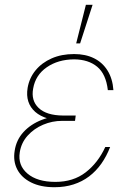

<svg xmlns="http://www.w3.org/2000/svg" viewBox="-20 -781 568 811"><path d="M261.7 -293H299.8L296.9 -270.5H242.2Q200.7 -270.5 162.1 -254.2Q123.5 -237.8 96.7 -208Q69.8 -178.2 63.5 -137.7Q54.7 -83 95.9 -47.9Q137.2 -12.7 213.9 -12.7Q289.6 -12.7 341.8 -53Q394 -93.3 424.8 -160.2H445.3Q430.2 -121.1 408 -89.6Q385.7 -58.1 356.4 -35.9Q327.1 -13.7 290.5 -2Q253.9 9.8 210 9.8Q151.4 9.8 111.1 -10.5Q70.8 -30.8 52.7 -65.7Q34.7 -100.6 42 -144.5Q48.8 -189.9 79.1 -223.1Q109.4 -256.3 156.5 -274.7Q203.6 -293 261.7 -293ZM296.9 -270.5H257.8Q215.3 -270.5 182.6 -280.3Q149.9 -290 128.9 -308.3Q107.9 -326.7 99.6 -352.3Q91.3 -377.9 96.7 -410.2Q104 -452.1 130.4 -484.1Q156.7 -516.1 198.2 -534.4Q239.7 -552.7 293 -552.7Q341.3 -552.7 377.2 -534.9Q413.1 -517.1 434.3 -482.9Q455.6 -448.7 459 -400.4H435.5Q427.7 -468.3 390.6 -499Q353.5 -529.8 293 -530.3Q225.1 -529.8 177.5 -496.8Q129.9 -463.9 120.1 -407.2Q110.4 -356.4 143.3 -325Q176.3 -293.5 246.1 -293H299.8ZM301.8 -597.7 342.8 -760.7H371.1L318.4 -597.7Z"/></svg>

Font: Inter Tight Thin
Style: Italic
Weight: 250
Italic angle: -9.39999°
Designer: Rasmus Andersson
Foundry: rsms
Version: Version 3.004